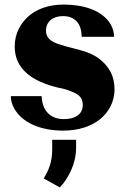

<svg xmlns="http://www.w3.org/2000/svg" viewBox="-20 -558 554 835"><path d="M27 -140C27 -122 32 -104 42 -86C75 -27 151 10 255 10C323 10 378 -9 417 -41C450 -69 478 -111 478 -170C478 -199 472 -223 462 -243C440 -285 404 -314 358 -331C322 -344 268 -354 232 -367C207 -376 180 -390 180 -424C180 -466 212 -488 254 -488C304 -488 335 -457 335 -398H476C476 -419 470 -437 460 -454C427 -508 355 -538 255 -538C189 -538 136 -517 100 -484C70 -455 44 -413 44 -356C44 -330 49 -308 58 -289C89 -226 158 -195 232 -177C254 -173 272 -168 286 -162C314 -151 340 -140 340 -102C340 -58 303 -40 258 -40C203 -40 164 -72 161 -140ZM170 218 240 257C250 247 259 236 268 222C290 187 311 140 311 85V50H207V92C207 148 191 184 170 218Z"/></svg>

Font: Aerodynamic
Style: Regular
Weight: 500
Designer: Google
Version: Version 2.000980; 2014